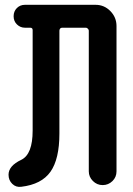

<svg xmlns="http://www.w3.org/2000/svg" viewBox="-20 -750 540 778"><path d="M66.4 6.8Q44.9 9.8 29.8 -4.9Q14.6 -19.5 14.6 -42Q14.6 -78.1 66.4 -102.5Q112.3 -125 112.3 -220.7V-627.9Q112.3 -637.7 102.5 -637.7H81.1Q62.5 -637.7 48.8 -650.9Q35.2 -664.1 35.2 -684.1Q35.2 -704.1 48.3 -717.3Q61.5 -730.5 81.1 -730.5H367.2Q402.3 -730.5 427.2 -705.1Q452.1 -679.7 452.1 -644.5V-55.7Q452.1 -32.2 435.5 -16.1Q418.9 0 396 0Q373 0 356.4 -16.6Q339.8 -33.2 339.8 -55.7V-626Q339.8 -629.9 335.9 -633.8Q332 -637.7 328.1 -637.7H232.4Q221.7 -637.7 220.7 -626V-209Q220.7 -105.5 184.6 -54.2Q148.4 -2.9 66.4 6.8Z"/></svg>

Font: Rounded-X Mgen+ 1m medium
Style: Regular
Weight: 500
Designer: [Source Han Sans]
Ryoko NISHIZUKA  (kana & ideographs); Paul D. Hunt (Latin, Greek & Cyrillic); Wenlong ZHANG  (bopomofo
Version: Version 1.059.20150602